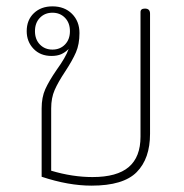

<svg xmlns="http://www.w3.org/2000/svg" viewBox="-20 -574 578 604"><path d="M111 -18V-233Q111 -268 122.5 -293.5Q134 -319 158 -354Q187 -394 196 -420Q185 -409 172.5 -403.5Q160 -398 142 -398Q107 -398 85.5 -420.5Q64 -443 64 -476Q64 -511 86.5 -532.5Q109 -554 145 -554Q183 -554 206.5 -530.5Q230 -507 230 -470Q230 -435 219 -409.5Q208 -384 185 -349Q163 -316 152 -291Q141 -266 141 -233V-37Q208 -17 271 -17Q348 -17 385 -48.5Q422 -80 422 -144V-536Q422 -547 436 -547Q452 -547 452 -531V-153Q452 -75 410 -32.5Q368 10 268 10Q195 10 111 -18ZM200 -476Q200 -502 184.5 -518Q169 -534 145 -534Q121 -534 105.5 -518Q90 -502 90 -476Q90 -450 105.5 -434Q121 -418 145 -418Q169 -418 184.5 -434Q200 -450 200 -476Z"/></svg>

Font: Maitree ExtraLight
Style: Regular
Weight: 275
Designer: CadsonDemak Team
Foundry: CadsonDemak
Version: Version 1.003